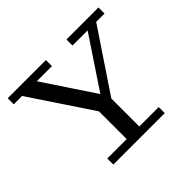

<svg xmlns="http://www.w3.org/2000/svg" viewBox="-158 -879 1077 1077"><g transform="rotate(-45 380.5 -341.0)"><path d="M177 0V-48H331V-268L87 -634H21V-682H324V-634H204L405 -331L607 -634H487V-682H741V-634H675L431 -270V-48H585V0Z"/></g></svg>

Font: Montagu Slab 144pt
Style: Regular
Weight: 400
Designer: Florian Karsten
Foundry: Florian Karsten
Version: Version 1.000; ttfautohint (v1.8.3)